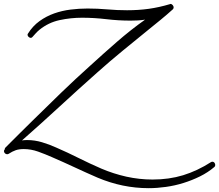

<svg xmlns="http://www.w3.org/2000/svg" viewBox="-30 -770 1116 978"><path d="M1066.4 70.3Q1066.4 76.2 1062.5 80.1Q1029.3 108.4 988.8 128.4Q948.2 148.4 904.3 162.1Q860.4 175.8 814.9 182.1Q769.5 188.5 727.5 188.5Q593.8 188.5 466.8 134.8Q408.2 109.4 350.6 82.5Q293 55.7 234.4 30.3Q201.2 15.6 164.6 2.4Q127.9 -10.7 90.8 -10.7Q67.4 -10.7 50.3 -4.9Q33.2 1 13.7 13.7Q10.7 15.6 5.9 15.6Q0 15.6 -4.9 10.7Q-9.8 5.9 -9.8 0Q-9.8 -5.9 -5.9 -8.8Q-5.9 -15.6 -2 -18.6Q32.2 -53.7 66.9 -87.4Q101.6 -121.1 135.7 -155.3Q209 -227.5 281.7 -297.9Q354.5 -368.2 430.7 -436.5Q498 -498 566.4 -557.6Q634.8 -617.2 709 -669.9Q690.4 -667 671.9 -666Q653.3 -665 634.8 -665Q572.3 -665 510.7 -672.4Q449.2 -679.7 387.7 -679.7Q330.1 -679.7 273.4 -667.5Q216.8 -655.3 170.9 -618.2Q160.2 -609.4 151.9 -600.1Q143.6 -590.8 134.8 -581.1Q130.9 -577.1 127 -577.1Q121.1 -577.1 115.7 -582Q110.4 -586.9 110.4 -592.8Q110.4 -596.7 112.3 -598.6Q136.7 -637.7 171.4 -662.6Q206.1 -687.5 246.1 -701.7Q286.1 -715.8 329.6 -721.2Q373 -726.6 416 -726.6Q466.8 -726.6 516.6 -722.2Q566.4 -717.8 617.2 -717.8Q675.8 -717.8 728 -725.1Q780.3 -732.4 835.9 -749L837.9 -750Q844.7 -750 849.6 -744.1Q854.5 -738.3 854.5 -732.4Q854.5 -726.6 850.6 -722.7Q820.3 -695.3 788.6 -669.4Q756.8 -643.6 725.6 -618.2Q659.2 -564.5 593.8 -510.7Q528.3 -457 463.9 -399.4Q367.2 -313.5 273.4 -227.1Q179.7 -140.6 82 -54.7Q88.9 -55.7 95.2 -56.2Q101.6 -56.6 108.4 -56.6Q146.5 -56.6 184.1 -45.4Q221.7 -34.2 255.9 -18.6Q314.5 6.8 371.1 35.2Q427.7 63.5 486.3 88.9Q547.9 115.2 613.8 129.9Q679.7 144.5 747.1 144.5Q831.1 144.5 902.8 122.6Q974.6 100.6 1044.9 55.7Q1048.8 53.7 1051.8 53.7Q1058.6 53.7 1062.5 59.1Q1066.4 64.5 1066.4 70.3Z"/></svg>

Font: Calligraffiti
Style: Regular
Weight: 400
Designer: Dathan Boardman
Foundry: Open Window
Version: Version 1.000